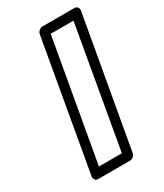

<svg xmlns="http://www.w3.org/2000/svg" viewBox="-191 -812 780 913"><g transform="rotate(-30 199.0 -355.5)"><path d="M227 -25H101L218 -686H343ZM243 25C254 25 269 15 272 0L398 -711C400 -722 392 -736 377 -736H202C191 -736 175 -726 172 -711L47 0C45 11 53 25 68 25Z"/></g></svg>

Font: Asimov
Style: XWidOuIt
Weight: 500
Designer: Google
Version: Version 2.000980; 2014